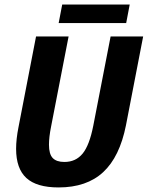

<svg xmlns="http://www.w3.org/2000/svg" viewBox="-20 -820 654 850"><path d="M239.3 9.8Q142.1 9.8 96.7 -32Q51.3 -73.7 51.3 -161.1Q51.3 -204.1 62 -257.8L139.6 -658.7H283.7L206.1 -259.3Q196.8 -212.9 196.8 -179.2Q196.8 -137.7 213.4 -120.4Q230 -103 265.1 -103Q315.4 -103 345.7 -139.9Q376 -176.8 393.1 -264.2L469.7 -658.7H613.8L537.6 -265.1Q509.8 -125.5 436.8 -57.9Q363.8 9.8 239.3 9.8ZM255.4 -799.8H554.2L538.6 -717.8H239.7Z"/></svg>

Font: Cousine
Style: Bold Italic
Weight: 700
Italic angle: -12°
Monospace: yes
Designer: Steve Matteson
Foundry: Ascender Corporation
Version: Version 1.20